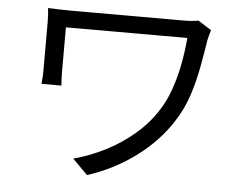

<svg xmlns="http://www.w3.org/2000/svg" viewBox="-52 -770 1104 869"><g transform="rotate(5 500.0 -335.5)"><path d="M876.1 -667.1Q874.4 -662.4 871.4 -653Q868.4 -643.6 866.4 -634.5Q864.5 -625.4 863.1 -620.4Q854.1 -561.5 842 -496.5Q829.9 -431.6 809.1 -367.6Q788.4 -303.7 751.7 -246.8Q691.1 -150.8 592.6 -77.5Q494.1 -4.2 373.5 34.9L305.2 -34Q378.9 -53.8 448.4 -89Q517.9 -124.2 577.2 -174.5Q636.5 -224.9 676.9 -288.3Q705.8 -332.8 725 -388.1Q744.2 -443.3 755.6 -503.7Q767 -564.1 772 -623Q759.8 -623 727.9 -623Q696.1 -623 650.8 -623Q605.5 -623 553.5 -623Q501.5 -623 449.5 -623Q397.5 -623 351.1 -623Q304.6 -623 269.9 -623Q235.2 -623 220.2 -623Q220.2 -614.2 220.2 -594.3Q220.2 -574.4 220.2 -548.9Q220.2 -523.5 220.2 -498.1Q220.2 -472.8 220.2 -452.5Q220.2 -432.3 220.2 -422.5Q220.2 -412.1 220.7 -394.7Q221.2 -377.3 222.9 -358.6H132.4Q134.4 -377.3 135.2 -393Q135.9 -408.7 135.9 -422.5Q135.9 -434.7 135.9 -462.8Q135.9 -490.9 135.9 -525.1Q135.9 -559.4 135.9 -590Q135.9 -620.6 135.9 -636.2Q135.9 -653.3 135 -669.9Q134.2 -686.5 132.2 -703Q152.7 -702 179.5 -701.1Q206.4 -700.2 238.8 -700.2Q245.9 -700.2 274.5 -700.2Q303 -700.2 345.1 -700.2Q387.2 -700.2 437.2 -700.2Q487.1 -700.2 537.2 -700.2Q587.3 -700.2 632 -700.2Q676.7 -700.2 708.4 -700.2Q740.1 -700.2 752.3 -700.2Q768.6 -700.2 785.4 -701.6Q802.2 -703 815.2 -705.7Z"/></g></svg>

Font: Noto Sans TC
Style: Regular
Weight: 100
Designer: Ryoko NISHIZUKA 西塚涼子 (kana, bopomofo & ideographs); Paul D. Hunt (Latin, Greek & Cyrillic); Sandoll Communications 산돌커뮤니
Foundry: Adobe
Version: Version 2.004;hotconv 1.0.118;makeotfexe 2.5.65603